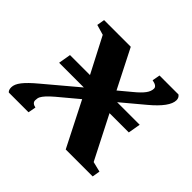

<svg xmlns="http://www.w3.org/2000/svg" viewBox="-128 -601 743 743"><g transform="rotate(45 244.0 -229.5)"><path d="M214.4 -182.6 133.8 -115.2Q116.2 -100.1 106.7 -89.6Q97.2 -79.1 93 -71Q88.9 -63 88.9 -50.8Q88.9 -36.1 109.4 -31.7L103.5 0H-4.4Q-12.2 -6.3 -12.2 -21Q-12.2 -38.1 3.7 -58.3Q19.5 -78.6 54.7 -107.9L187 -219.2H51.8L60.5 -270H169.9L94.7 -415L52.7 -427.2L58.1 -459H204.1L284.7 -300.3L334.5 -341.8Q358.4 -361.3 370.4 -377.2Q382.3 -393.1 382.3 -408.2Q382.3 -422.4 355.5 -427.2L361.3 -459H465.3Q475.6 -451.2 475.6 -438Q475.6 -401.4 408.2 -345.2L318.4 -270H441.9L433.1 -219.2H327.6L418 -42L460 -31.7L454.6 0H307.1Z"/></g></svg>

Font: Tinos
Style: Bold Italic
Weight: 700
Italic angle: -16.333°
Designer: Steve Matteson
Foundry: Monotype Imaging Inc.
Version: Version 1.23